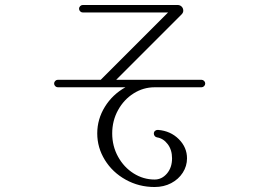

<svg xmlns="http://www.w3.org/2000/svg" viewBox="-20 -745 1040 770"><path d="M370 -210Q370 -267 400.5 -316.5Q431 -366 483 -395H212Q206 -395 201.5 -399.5Q197 -404 197 -410Q197 -416 201.5 -420.5Q206 -425 212 -425H384L654 -695H312Q306 -695 301.5 -699.5Q297 -704 297 -710Q297 -716 301.5 -720.5Q306 -725 312 -725H692Q702 -725 708.5 -718.5Q715 -712 715 -702Q715 -694 708 -687L446 -425H788Q794 -425 798.5 -420.5Q803 -416 803 -410Q803 -404 798.5 -399.5Q794 -395 788 -395H600Q555 -395 516 -370.5Q477 -346 453.5 -303.5Q430 -261 430 -210Q430 -159 453.5 -116.5Q477 -74 516 -49.5Q555 -25 600 -25Q629 -25 649.5 -49Q670 -73 670 -110Q670 -144 652.5 -167Q635 -190 610 -194Q604 -195 600.5 -199.5Q597 -204 597 -209Q597 -216 601.5 -220Q606 -224 612 -224H614Q664 -220 697 -187Q730 -154 730 -110Q730 -79 713 -52.5Q696 -26 666.5 -10.5Q637 5 600 5Q537 5 484 -24.5Q431 -54 400.5 -103.5Q370 -153 370 -210Z"/></svg>

Font: GL-CurulMinamoto Light
Style: Regular
Weight: 300
Designer: Eunice (kana); Ryoko NISHIZUKA 西塚涼子 (ideographs); Frank Grießhammer (Latin, Greek & Cyrillic); Wenlong ZHANG
Foundry: Gutenberg Labo; Adobe
Version: Version 1.002